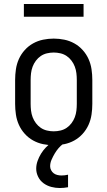

<svg xmlns="http://www.w3.org/2000/svg" viewBox="-20 -722 540 965"><path d="M250 8Q223 8 196.5 2.5Q170 -3 146.5 -16Q123 -29 104.5 -49.5Q86 -70 75 -94.5Q64 -119 60 -146Q56 -173 56 -200V-320Q56 -347 60 -374Q64 -401 75 -425.5Q86 -450 104.5 -470.5Q123 -491 146.5 -504Q170 -517 196.5 -522.5Q223 -528 250 -528Q277 -528 303.5 -522.5Q330 -517 353.5 -504Q377 -491 395.5 -470.5Q414 -450 425 -425.5Q436 -401 440 -374Q444 -347 444 -320V-200Q444 -173 440 -146Q436 -119 425 -94.5Q414 -70 395.5 -49.5Q377 -29 353.5 -16Q330 -3 303.5 2.5Q277 8 250 8ZM250 -62Q267 -62 284 -66Q301 -70 315 -79.5Q329 -89 339.5 -103Q350 -117 356 -133Q362 -149 364 -166Q366 -183 366 -200V-320Q366 -337 364 -354Q362 -371 356 -387Q350 -403 339.5 -417Q329 -431 315 -440.5Q301 -450 284 -454Q267 -458 250 -458Q233 -458 216 -454Q199 -450 185 -440.5Q171 -431 160.5 -417Q150 -403 144 -387Q138 -371 136 -354Q134 -337 134 -320V-200Q134 -183 136 -166Q138 -149 144 -133Q150 -117 160.5 -103Q171 -89 185 -79.5Q199 -70 216 -66Q233 -62 250 -62ZM280 223Q259 223 238 217.5Q217 212 199.5 199.5Q182 187 172 167Q162 147 162 126Q162 106 169 86.5Q176 67 186.5 50Q197 33 211 18.5Q225 4 242 -8H299V0Q285 10 274 23Q263 36 254.5 50.5Q246 65 239 81Q232 97 232 114Q232 124 237 133.5Q242 143 250 149Q258 155 268.5 157.5Q279 160 289 160Q297 160 305.5 159Q314 158 322 156V219Q311 221 301 222Q291 223 280 223ZM400 -638H100V-702H400Z"/></svg>

Font: HulyMono
Style: Regular
Weight: 400
Monospace: yes
Designer: Belleve Invis
Foundry: Belleve Invis
Version: Version 33.2.5; ttfautohint (v1.8.4)